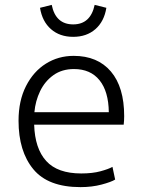

<svg xmlns="http://www.w3.org/2000/svg" viewBox="-20 -757 588 787"><path d="M310 10Q177 10 116.5 -63.5Q56 -137 56 -262Q56 -344 86.5 -404Q117 -464 168 -496Q219 -528 282 -528Q380 -528 434.5 -464Q489 -400 489 -281Q489 -273 488.5 -263.5Q488 -254 487 -246H120Q123 -148 169.5 -97Q216 -46 313 -46Q359 -46 392 -55Q425 -64 441 -73L452 -21Q436 -11 396.5 -0.5Q357 10 310 10ZM121 -297H426Q425 -382 388 -428Q351 -474 283 -474Q234 -474 199 -449Q164 -424 144.5 -383.5Q125 -343 121 -297ZM280 -606Q225 -606 189 -637.5Q153 -669 144 -725L192 -737Q208 -657 280 -657Q351 -657 368 -737L416 -725Q407 -669 371 -637.5Q335 -606 280 -606Z"/></svg>

Font: Ubuntu Sans Light
Style: Regular
Weight: 300
Designer: Dalton Maag Ltd
Foundry: Dalton Maag Ltd
Version: Version 1.006; ttfautohint (v1.8.4.7-5d5b)